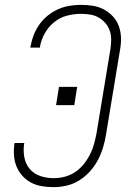

<svg xmlns="http://www.w3.org/2000/svg" viewBox="-20 -763 540 791"><path d="M201 8Q177 8 152.5 4Q128 0 107.5 -11Q87 -22 71.5 -39.5Q56 -57 47.5 -78.5Q39 -100 37.5 -124.5Q36 -149 40 -174H80Q75 -145 80 -116.5Q85 -88 102 -67.5Q119 -47 145.5 -38Q172 -29 201 -29Q224 -29 247 -35Q270 -41 290 -54.5Q310 -68 325.5 -87.5Q341 -107 351.5 -128Q362 -149 368 -171.5Q374 -194 378 -216L435 -561Q438 -581 438 -600.5Q438 -620 432 -637Q426 -654 414 -668Q402 -682 386 -691Q370 -700 351.5 -703Q333 -706 313 -706Q285 -706 256 -698.5Q227 -691 203.5 -672Q180 -653 165 -626.5Q150 -600 145 -572Q145 -570 145 -569Q145 -568 145 -567H105Q105 -569 105 -570Q105 -571 106 -573Q110 -596 119 -619Q128 -642 142.5 -662.5Q157 -683 177 -699Q197 -715 219.5 -725Q242 -735 266 -739Q290 -743 313 -743Q339 -743 363.5 -739Q388 -735 409 -723.5Q430 -712 446 -694.5Q462 -677 470 -654Q478 -631 478.5 -606Q479 -581 474 -555L417 -210Q413 -184 405 -157Q397 -130 384 -105Q371 -80 351.5 -58Q332 -36 307.5 -20.5Q283 -5 255.5 1.5Q228 8 201 8ZM211 -330 223 -405H298L286 -330Z"/></svg>

Font: Iosevka SS04 Extralight
Style: Italic
Weight: 200
Italic angle: -9°
Monospace: yes
Designer: Belleve Invis
Foundry: Belleve Invis
Version: Version 19.0.0; ttfautohint (v1.8.4)